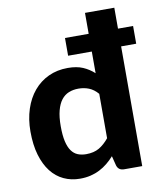

<svg xmlns="http://www.w3.org/2000/svg" viewBox="-84 -814 754 890"><g transform="rotate(-10 293.0 -369.5)"><path d="M376.5 -364.5Q357 -387 334.2 -396Q311.5 -405 285.5 -405Q260.5 -405 240 -396.8Q219.5 -388.5 205 -370Q190.5 -351.5 182.5 -321.2Q174.5 -291 174.5 -247.5Q174.5 -204.5 181 -176Q187.5 -147.5 199.8 -130.5Q212 -113.5 229.5 -106.5Q247 -99.5 268.5 -99.5Q305 -99.5 329.8 -114Q354.5 -128.5 376.5 -155.5ZM585.5 -563.5H514.5V0H429.5Q403 0 395.5 -24L384 -69.5Q368.5 -52 351.2 -38Q334 -24 314 -13.8Q294 -3.5 271 2Q248 7.5 221 7.5Q179.5 7.5 144.8 -8.8Q110 -25 85 -57.2Q60 -89.5 46 -137Q32 -184.5 32 -247.5Q32 -305 47.8 -353Q63.5 -401 92.5 -435.5Q121.5 -470 162.2 -489Q203 -508 253 -508Q295 -508 324 -495.5Q353 -483 376.5 -461.5V-563.5H265V-647H376.5V-745.5H514.5V-647H585.5Z"/></g></svg>

Font: Lato 2
Style: Regular
Weight: 800
Designer: Lukasz Dziedzic with Adam Twardoch and Botio Nikoltchev
Foundry: tyPoland Lukasz Dziedzic
Version: Version 2.015; 2015-08-06; http://www.latofonts.com/